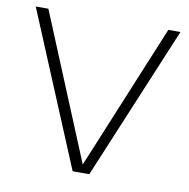

<svg xmlns="http://www.w3.org/2000/svg" viewBox="-70 -664 723 733"><g transform="rotate(10 291.0 -297.5)"><path d="M258.5 0 10.5 -595H59.5L296 -22.5H288L524.5 -595H571.5L323 0Z"/></g></svg>

Font: Encode Sans SC SemiExpanded ExtraLight
Style: Regular
Weight: 250
Width: 6
Designer: Multiple Designers
Foundry: Impallari Type
Version: Version 3.002